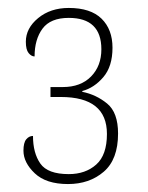

<svg xmlns="http://www.w3.org/2000/svg" viewBox="-20 -842 372 483"><path d="M151 -379Q96 -379 67.5 -406Q39 -433 39 -463Q39 -483 46 -491.5Q53 -500 63 -500Q63 -457 81.5 -430.5Q100 -404 153 -404Q195 -404 222 -428Q249 -452 249 -505Q249 -598 133 -598H107V-623H138Q183 -623 209 -649.5Q235 -676 235 -718Q235 -797 153 -797Q107 -797 87 -770Q67 -743 67 -700Q59 -700 52 -708.5Q45 -717 45 -737Q45 -771 76 -796.5Q107 -822 153 -822Q208 -822 235.5 -795Q263 -768 263 -722Q263 -675 240 -648Q217 -621 187 -613V-611Q222 -604 249.5 -581.5Q277 -559 277 -506Q277 -441 241 -410Q205 -379 151 -379Z"/></svg>

Font: Noto Serif Condensed Thin
Style: Regular
Weight: 100
Width: 3
Designer: Monotype Design Team
Foundry: Monotype Imaging Inc.
Version: Version 2.013; ttfautohint (v1.8.4.7-5d5b)